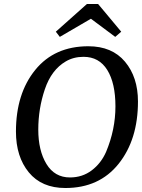

<svg xmlns="http://www.w3.org/2000/svg" viewBox="-20 -934 712 963"><path d="M588 -775 558 -749 436 -840 280 -749 260 -775 416 -914H472ZM308 9Q189 9 124.5 -69.5Q60 -148 60 -274Q60 -464 156.5 -583Q253 -702 423 -702Q542 -702 607 -624.5Q672 -547 672 -425Q672 -234 575 -112.5Q478 9 308 9ZM331 -44Q393 -44 440 -79.5Q487 -115 512 -172Q559 -284 559 -400.5Q559 -517 518 -583Q477 -649 399 -649Q349 -649 310 -626Q238 -584 205 -486.5Q172 -389 172 -284Q172 -179 213 -111.5Q254 -44 331 -44Z"/></svg>

Font: Poly
Style: Italic
Weight: 400
Italic angle: -10°
Designer: Nicolas Silva
Foundry: Jose Nicolas Silva Schwarzenberg
Version: Version 1.003